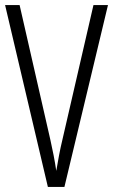

<svg xmlns="http://www.w3.org/2000/svg" viewBox="-20 -734 444 754"><path d="M404 -714H347L225 -185C215 -144 208 -104 201 -63C195 -104 187 -144 178 -184L57 -714H0L168 0H233Z"/></svg>

Font: Noto Sans Devanagari UI ExtraCondensed Light
Style: Regular
Weight: 300
Width: 2
Designer: Jelle Bosma - Monotype Design Team
Foundry: Monotype Imaging Inc.
Version: Version 2.004